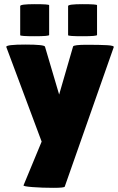

<svg xmlns="http://www.w3.org/2000/svg" viewBox="-20 -720 566 922"><path d="M10 -495Q10 -506 101.5 -506Q193 -506 196 -496L264 -266L331 -497Q335 -505 396.5 -505Q458 -505 494 -503Q530 -501 526 -493L291 176Q290 182 236.5 182Q183 182 137 178.5Q91 175 93 170L180 -40ZM216 -552Q216 -546 146.5 -546Q77 -546 77 -551V-691Q77 -700 146.5 -700Q216 -700 216 -695ZM446 -552Q446 -546 376.5 -546Q307 -546 307 -551V-691Q307 -700 376.5 -700Q446 -700 446 -695Z"/></svg>

Font: Lilita One
Style: Regular
Weight: 400
Designer: Juan Montoreano
Foundry: Juan Montoreano
Version: Version 1.002